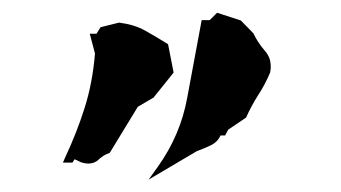

<svg xmlns="http://www.w3.org/2000/svg" viewBox="-20 -841 540 304"><path d="M398.9 -761.2Q403.3 -756.3 406 -750.2Q408.7 -744.1 408.7 -734.4Q408.7 -731.4 407.7 -726.1Q399.4 -706.5 388.2 -689.5Q377.9 -673.3 369.6 -654.8L341.3 -635.7L336.4 -626.5H329.1Q324.7 -616.2 313.5 -610.8Q302.2 -605.5 291.5 -601.6L215.3 -556.6L230 -577.1Q265.6 -627 276.4 -686L299.3 -809.1H312L323.7 -820.8L361.3 -808.6L381.3 -788.1Q388.2 -773.4 398.9 -761.2ZM119.6 -582Q114.7 -582 108.4 -584L98.1 -588.9L94.7 -583.5H79.6L83 -591.3Q101.6 -630.9 114 -670.2Q126.5 -709.5 130.4 -756.3L122.1 -787.6H132.8L139.2 -797.9L168.5 -805.2Q192.4 -802.2 209.5 -792.7Q226.6 -783.2 246.1 -771L254.9 -726.1L223.1 -686.5L198.2 -671.9L153.8 -599.1Q146.5 -596.2 143.6 -594.2Q138.7 -590.8 136.2 -588.4Q129.9 -582 119.6 -582Z"/></svg>

Font: Bakudai
Style: Medium
Weight: 500
Version: Version 1.48